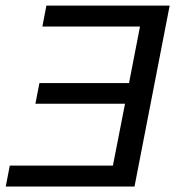

<svg xmlns="http://www.w3.org/2000/svg" viewBox="-20 -679 640 699"><path d="M1 0 15.6 -76.2H391.1L435.1 -301.3H108.9L123.5 -376.5H449.7L489.7 -582.5H134.3L148.9 -658.7H597.7L469.7 0Z"/></svg>

Font: Cousine
Style: Italic
Weight: 400
Italic angle: -12°
Monospace: yes
Designer: Steve Matteson
Foundry: Monotype Imaging Inc.
Version: Version 1.21